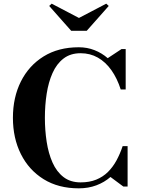

<svg xmlns="http://www.w3.org/2000/svg" viewBox="-20 -1018 774 1048"><path d="M410 10Q298.5 10 218 -40Q137.5 -90 94 -177Q50.5 -264 50.5 -375Q50.5 -486.5 94 -573.2Q137.5 -660 218 -710Q298.5 -760 410 -760Q456 -760 496 -744.2Q536 -728.5 568 -700.5L643 -750H666V-529.5H639Q619.5 -590.5 588 -635Q556.5 -679.5 514.2 -703.5Q472 -727.5 420 -727.5Q364.5 -727.5 326.8 -698.5Q289 -669.5 266.8 -619.5Q244.5 -569.5 234.8 -506.5Q225 -443.5 225 -375Q225 -307 234.8 -243.8Q244.5 -180.5 266.8 -130.5Q289 -80.5 326.8 -51.5Q364.5 -22.5 420 -22.5Q468.5 -22.5 505.2 -37.5Q542 -52.5 569 -79.2Q596 -106 615.8 -142.2Q635.5 -178.5 649.5 -220.5H676.5V0H653L583 -52Q550 -23 506.2 -6.5Q462.5 10 410 10ZM368.5 -850 248.5 -985.5 262 -998 411 -920 560 -998 573.5 -985.5 453.5 -850Z"/></svg>

Font: Bodoni Moda SC 9pt
Style: Bold
Weight: 700
Designer: Owen Earl
Foundry: indestructible type
Version: Version 2.005